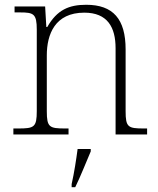

<svg xmlns="http://www.w3.org/2000/svg" viewBox="-20 -563 663 804"><path d="M36 0H267V-25H253C187 -25 176 -30 176 -97V-331C176 -419 210 -510 333 -510C430 -510 464 -449 464 -361V0H596V-25H583C516 -25 506 -30 506 -98V-356C506 -483 454 -543 341 -543C269 -543 219 -522 178 -450H174L169 -536H41V-511H64C121 -511 134 -505 134 -439V-98C134 -30 123 -25 56 -25H36ZM280 208V221H295C315 181 342 113 360 71V61H305C299 106 291 159 280 208Z"/></svg>

Font: Noto Serif Ethiopic ExtraLight
Style: Regular
Weight: 200
Designer: Monotype Design Team
Foundry: Monotype Imaging Inc.
Version: Version 2.102